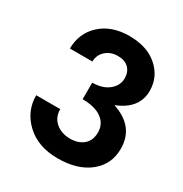

<svg xmlns="http://www.w3.org/2000/svg" viewBox="-169 -840 936 982"><g transform="rotate(30 299.0 -349.0)"><path d="M308 14Q192 14 122 -51.5Q52 -117 52 -211H194Q194 -162 228 -133.5Q262 -105 312 -105Q361 -105 391 -130.5Q421 -156 421 -204Q421 -254 381 -283Q341 -312 268 -312V-410Q328 -410 364.5 -439.5Q401 -469 401 -512Q401 -549 378.5 -571.5Q356 -594 314 -594Q272 -594 243.5 -568.5Q215 -543 215 -504H82Q82 -595 146 -653.5Q210 -712 314 -712Q420 -712 482 -657Q544 -602 544 -520Q544 -415 424 -367Q564 -321 564 -190Q564 -98 494.5 -42Q425 14 308 14Z"/></g></svg>

Font: Renner*
Style: Semi
Weight: 600
Version: Version 003.000 ; ttfautohint (v0.97) -l 8 -r 50 -G 200 -x 1